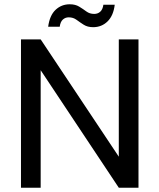

<svg xmlns="http://www.w3.org/2000/svg" viewBox="-20 -877 744 897"><path d="M627 -693V0H535L170 -549V0H78V-693H170L535 -145V-693ZM415 -750Q389 -750 371 -761.5Q353 -773 337.5 -784.5Q322 -796 301 -796Q285 -796 273.5 -785.5Q262 -775 259 -752H205Q212 -805 239.5 -831Q267 -857 306 -857Q332 -857 350 -846Q368 -835 383.5 -823.5Q399 -812 420 -812Q437 -812 448.5 -822.5Q460 -833 463 -855H516Q510 -804 482.5 -777Q455 -750 415 -750Z"/></svg>

Font: Parkinsans
Style: Regular
Weight: 400
Designer: Red Stone, Indian Type Foundry
Foundry: Indian Type Foundry
Version: Version 1.000